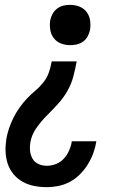

<svg xmlns="http://www.w3.org/2000/svg" viewBox="-20 -558 540 791"><path d="M173 213Q146 213 120.5 208Q95 203 73.5 191Q52 179 36 160Q20 141 12 117Q4 93 3 67Q2 41 6 15Q10 -8 17.5 -30Q25 -52 35.5 -73Q46 -94 60 -114Q74 -134 90.5 -151.5Q107 -169 125.5 -184.5Q144 -200 159 -219Q174 -238 181.5 -260Q189 -282 193 -305H296Q290 -273 282 -242.5Q274 -212 257.5 -183Q241 -154 218.5 -129.5Q196 -105 172.5 -81.5Q149 -58 129.5 -30Q110 -2 105 29Q102 47 104 64.5Q106 82 114.5 96.5Q123 111 139 118Q155 125 173 125Q192 125 211 117.5Q230 110 243.5 95Q257 80 265 61.5Q273 43 276 24Q276 24 276 24Q276 24 276 24H377Q377 24 377 24Q377 24 377 24Q377 24 377 24Q377 24 377 24Q373 49 364.5 72.5Q356 96 342.5 118Q329 140 310.5 159Q292 178 269 190.5Q246 203 221.5 208Q197 213 173 213ZM269 -372Q249 -372 231 -379Q213 -386 201.5 -401Q190 -416 187 -435.5Q184 -455 187 -475Q190 -489 197 -501.5Q204 -514 216 -523Q228 -532 241.5 -535Q255 -538 269 -538Q289 -538 307 -531Q325 -524 336.5 -509Q348 -494 351 -474.5Q354 -455 351 -435Q348 -421 341 -408Q334 -395 322 -386.5Q310 -378 296.5 -375Q283 -372 269 -372Z"/></svg>

Font: Iosevka Curly Slab SmBdObl
Style: Regular
Weight: 600
Italic angle: -9°
Monospace: yes
Designer: Belleve Invis
Foundry: Belleve Invis
Version: Version 11.0.0; ttfautohint (v1.8.3)